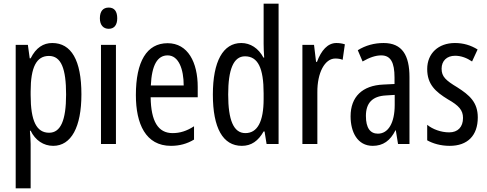

<svg xmlns="http://www.w3.org/2000/svg" viewBox="-20 -780 2640 1040"><path d="M263 -547C215 -547 175 -522 146 -464H141L131 -537H65V240H146V0C146 -20 144 -44 142 -72H146C171 -20 216 10 268 10C366 10 421 -92 421 -269C421 -454 366 -547 263 -547ZM245 -477C312 -477 338 -407 338 -268C338 -127 308 -61 246 -61C178 -61 146 -124 146 -265V-285C146 -417 178 -477 245 -477Z M569 -739C538 -739 521 -719 521 -681C521 -645 539 -624 569 -624C599 -624 615 -645 615 -681C615 -718 600 -739 569 -739ZM608 -537H527V0H608Z M888 -546C775 -546 716 -447 716 -265C716 -109 769 10 906 10C952 10 993 -1 1031 -24V-96C991 -70 954 -59 915 -59C836 -59 798 -123 796 -253H1051V-309C1051 -442 998 -546 888 -546ZM888 -480C948 -480 975 -405 975 -317H797C802 -428 833 -480 888 -480Z M1290 10C1342 10 1379 -17 1408 -68H1413L1424 0H1489V-760H1408V-542C1408 -521 1409 -498 1411 -468H1407C1380 -519 1336 -547 1287 -547C1188 -547 1133 -447 1133 -268C1133 -87 1187 10 1290 10ZM1309 -59C1245 -59 1216 -130 1216 -268C1216 -402 1244 -475 1307 -475C1377 -475 1408 -412 1408 -274V-244C1408 -120 1374 -59 1309 -59Z M1802 -547C1755 -547 1720 -507 1697 -445H1692L1681 -537H1618V0H1699V-280C1698 -385 1739 -463 1796 -463C1811 -463 1824 -461 1836 -456L1848 -540C1832 -545 1817 -547 1802 -547Z M2058 -547C2007 -547 1960 -534 1918 -508L1944 -447C1982 -469 2015 -480 2045 -480C2096 -480 2117 -442 2117 -360V-325L2056 -322C1943 -317 1879 -256 1879 -150C1879 -65 1916 10 1999 10C2055 10 2094 -18 2122 -74H2124L2136 0H2198V-362C2198 -480 2159 -547 2058 -547ZM2070 -263 2118 -266V-212C2118 -114 2083 -56 2027 -56C1986 -56 1962 -86 1962 -152C1962 -222 1997 -259 2070 -263Z M2568 -144C2568 -226 2523 -265 2457 -307C2394 -345 2372 -365 2372 -408C2372 -450 2400 -478 2445 -478C2478 -478 2509 -466 2537 -447L2567 -512C2530 -535 2490 -547 2444 -547C2355 -547 2294 -491 2294 -406C2294 -323 2339 -283 2406 -242C2466 -208 2488 -183 2488 -141C2488 -92 2460 -63 2413 -63C2369 -63 2323 -80 2294 -104V-20C2324 -3 2366 10 2416 10C2512 10 2568 -45 2568 -144Z"/></svg>

Font: Noto Sans Telugu ExtraCondensed
Style: Regular
Weight: 400
Width: 2
Designer: Jelle Bosma - Monotype Design Team
Foundry: Monotype Imaging Inc.
Version: Version 2.005